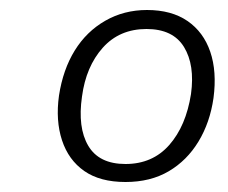

<svg xmlns="http://www.w3.org/2000/svg" viewBox="-20 -771 457 384"><path d="M274 -751Q323 -751 355 -729Q387 -707 400.5 -667.5Q414 -628 407 -575Q400 -526 377 -488Q354 -450 317.5 -428.5Q281 -407 231 -407Q180 -407 148.5 -429Q117 -451 104 -490.5Q91 -530 98 -580Q106 -632 129.5 -670Q153 -708 190.5 -729.5Q228 -751 274 -751ZM273 -713Q219 -713 185.5 -675.5Q152 -638 144 -578Q135 -516 156.5 -479.5Q178 -443 231 -443Q285 -443 318.5 -481Q352 -519 362 -583Q370 -641 348 -677Q326 -713 273 -713Z"/></svg>

Font: Libre Franklin ExtraLight
Style: Italic
Weight: 250
Italic angle: -8°
Designer: Pablo Impallari, Rodrigo Fuenzalida, Nhung Nguyen
Foundry: Impallari Type
Version: Version 3.000